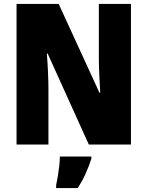

<svg xmlns="http://www.w3.org/2000/svg" viewBox="-20 -734 749 975"><path d="M645 0H431L222 -462H218Q222 -410 224 -362Q226 -314 226 -281V0H64V-714H278L485 -263H489Q486 -311 484 -356.5Q482 -402 482 -436V-714H645ZM444 72Q431 112 414.5 148.5Q398 185 375 221H265V207Q269 189 273.5 162Q278 135 281 108Q284 81 284 61H444Z"/></svg>

Font: Noto Sans Kannada Condensed Black
Style: Regular
Weight: 900
Width: 3
Designer: Jelle Bosma - Monotype Design Team
Foundry: Monotype Imaging Inc.
Version: Version 2.005; ttfautohint (v1.8.4.7-5d5b)